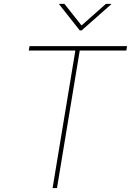

<svg xmlns="http://www.w3.org/2000/svg" viewBox="-20 -964 671 984"><path d="M127.4 -705.1 131.3 -727.5H631.3L627.4 -705.1H388.7L272 0H249.5L366.2 -705.1ZM310.1 -944.3 397.9 -833.5 522.9 -944.3H550.3L549.8 -941.9L398.4 -808.1H388.7L283.2 -941.9V-944.3Z"/></svg>

Font: Inter 18pt Thin
Style: Italic
Weight: 250
Italic angle: -9.3988°
Version: Version 4.001;git-66647c0bb